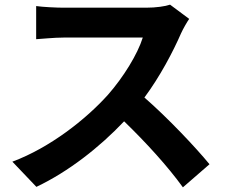

<svg xmlns="http://www.w3.org/2000/svg" viewBox="-20 -759 981 823"><path d="M33 -66 136 42C273 -23 406 -127 512 -239C606 -148 699 -46 764 44L878 -55C819 -127 698 -255 599 -341C666 -431 722 -538 756 -616C765 -636 783 -667 791 -678L709 -739C689 -732 649 -726 606 -726H253C223 -726 162 -729 135 -733V-591C156 -592 211 -598 253 -598H592C570 -527 509 -428 443 -353C349 -248 194 -126 33 -66Z"/></svg>

Font: GenEiGothic-pro-Regular
Style: Bold
Weight: 700
Designer: Ryoko NISHIZUKA (kana & ideographs); Paul D. Hunt (Latin, Greek & Cyrillic); Wenlong ZHANG (bopomofo); Sandoll Communica
Foundry: Adobe Systems Incorporated; o_tamon
Version: Version 1.000.140830